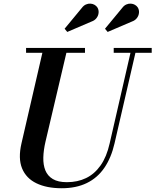

<svg xmlns="http://www.w3.org/2000/svg" viewBox="-20 -1011 846 1046"><path d="M316 14.5Q234.5 14.5 178.5 -12.5Q122.5 -39.5 100.2 -93.8Q78 -148 97 -230L217 -750H348L228 -240Q217 -193 216 -152.8Q215 -112.5 227.2 -82.5Q239.5 -52.5 268 -35.5Q296.5 -18.5 344.5 -18.5Q402.5 -18.5 448.8 -40.8Q495 -63 528 -109.8Q561 -156.5 577.5 -230L697 -750H724L604 -230Q586 -151.5 548.5 -96.8Q511 -42 453 -13.8Q395 14.5 316 14.5ZM122 -723.5V-750H443V-723.5ZM599.5 -723.5V-750H806.5V-723.5ZM566.5 -837 552 -854.5 645.5 -967.5Q655.5 -981 668 -986.5Q680.5 -992 692.8 -991.2Q705 -990.5 715 -984.8Q725 -979 730.5 -970.5Q738.5 -957.5 737.2 -941.8Q736 -926 726 -912.8Q716 -899.5 698.5 -893.5ZM346.5 -837 332 -854.5 425.5 -967.5Q435.5 -981 448 -986.5Q460.5 -992 472.8 -991.2Q485 -990.5 495 -984.8Q505 -979 510.5 -970.5Q518.5 -957.5 517.2 -941.8Q516 -926 506 -912.8Q496 -899.5 478.5 -893.5Z"/></svg>

Font: Bodoni Moda 9pt SemiBold
Style: Italic
Weight: 600
Italic angle: -13°
Designer: Owen Earl
Foundry: indestructible type
Version: Version 2.004